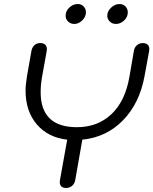

<svg xmlns="http://www.w3.org/2000/svg" viewBox="-20 -924 762 954"><path d="M722 -680Q722 -674 721 -670L698 -545Q673 -410 591 -326Q509 -242 389 -230L354 -30Q351 -12 338.5 -1Q326 10 308 10Q293 10 285 2.5Q277 -5 277 -20Q277 -26 278 -30L314 -230Q218 -241 162.5 -306.5Q107 -372 107 -474Q107 -501 114 -545L136 -670Q139 -688 150.5 -699Q162 -710 180 -710Q196 -710 204.5 -702Q213 -694 213 -679Q213 -673 212 -670L189 -542Q182 -503 182 -466Q182 -292 362 -292Q465 -292 533.5 -356.5Q602 -421 623 -542L645 -670Q648 -689 660.5 -699.5Q673 -710 690 -710Q704 -710 713 -702.5Q722 -695 722 -680ZM306 -846Q306 -869 324.5 -886.5Q343 -904 367 -904Q384 -904 395.5 -892Q407 -880 407 -863Q407 -841 389 -823Q371 -805 349 -805Q331 -805 318.5 -817Q306 -829 306 -846ZM513 -846Q513 -868 532 -886Q551 -904 574 -904Q592 -904 603.5 -892Q615 -880 615 -862Q615 -840 597 -822.5Q579 -805 556 -805Q538 -805 525.5 -817Q513 -829 513 -846Z"/></svg>

Font: Kodchasan
Style: Italic
Weight: 400
Italic angle: -10°
Version: Version 1.000; ttfautohint (v1.6)